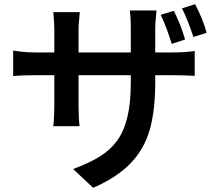

<svg xmlns="http://www.w3.org/2000/svg" viewBox="-20 -825 1040 919"><path d="M866 -636 802 -615Q775 -702 749 -754L812 -773Q844 -711 866 -636ZM969 -668 906 -648Q876 -737 851 -785L914 -805Q952 -732 969 -668ZM426 74 330 -16Q406 -44 457 -75.5Q508 -107 540 -151Q573 -196 589.5 -263.5Q606 -331 606 -426V-685Q606 -747 601 -775H729L726 -739Q723 -715 723 -685V-431Q723 -297 697 -205Q671 -113 606.5 -45Q542 23 426 74ZM359 -733Q356 -711 356 -681V-321Q356 -259 361 -221H235Q240 -259 240 -321V-682Q240 -720 235 -767H362ZM149 -574H807Q870 -574 912 -581V-462Q855 -465 807 -465H149Q83 -465 43 -461V-583Q48 -582 79 -578Q110 -574 149 -574Z"/></svg>

Font: Merged Yaku Han JP SemiBold
Style: Regular
Weight: 600
Designer: Ryoko NISHIZUKA 西塚涼子 (kana, bopomofo & ideographs); Paul D. Hunt (Latin, Greek & Cyrillic); Sandoll Communications 산돌커뮤니
Foundry: Adobe
Version: Version 2.004